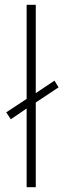

<svg xmlns="http://www.w3.org/2000/svg" viewBox="-20 -780 264 800"><path d="M91 0V-328L25 -283L6 -312L91 -368V-760H129V-392L207 -444L224 -416L129 -353V0Z"/></svg>

Font: Noto Sans Gujarati UI ExtraLight
Style: Regular
Weight: 200
Designer: Jelle Bosma - Monotype Design Team, Universal Thirst
Foundry: Monotype Imaging Inc.
Version: Version 2.106; ttfautohint (v1.8.4.7-5d5b)